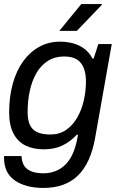

<svg xmlns="http://www.w3.org/2000/svg" viewBox="-24 -743 600 945"><path d="M190 182Q102 182 49 145Q-4 108 -4 35V25H82Q84 71 112 90.5Q140 110 188 110Q254 110 297 68Q340 26 356 -59L360 -80H354Q323 -46 283.5 -27Q244 -8 191 -8Q139 -8 101 -27Q63 -46 42 -86.5Q21 -127 21 -189Q21 -267 39 -331.5Q57 -396 90.5 -442Q124 -488 170 -513Q216 -538 272 -538Q327 -538 368.5 -517Q410 -496 431 -455H437L460 -526H526L444 -63Q422 60 359.5 121Q297 182 190 182ZM224 -81Q268 -81 300.5 -103Q333 -125 355 -162.5Q377 -200 388 -246.5Q399 -293 399 -342Q399 -402 373.5 -433.5Q348 -465 291 -465Q246 -465 212 -443.5Q178 -422 156 -384.5Q134 -347 123 -297.5Q112 -248 112 -192Q112 -131 139 -106Q166 -81 224 -81ZM268 -591 376 -723H477L478 -720L354 -591Z"/></svg>

Font: Archivo VF Beta
Style: Italic
Weight: 400
Italic angle: -10°
Designer: Hector Gatti
Foundry: Omnibus-Type
Version: Version 1.002